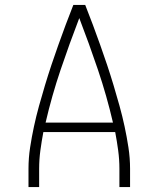

<svg xmlns="http://www.w3.org/2000/svg" viewBox="-20 -755 640 775"><path d="M95 0V-74Q95 -117 101.5 -159.5Q108 -202 117 -244Q126 -286 137.5 -327.5Q149 -369 161.5 -410.5Q174 -452 187.5 -492.5Q201 -533 215.5 -573.5Q230 -614 245 -654.5Q260 -695 276 -735H324Q340 -695 355 -654.5Q370 -614 384.5 -573.5Q399 -533 412.5 -492.5Q426 -452 438.5 -410.5Q451 -369 462.5 -327.5Q474 -286 483 -244Q492 -202 498.5 -159.5Q505 -117 505 -74V0H462V-74Q462 -111 457 -148Q452 -185 445 -222H155Q148 -185 143 -148Q138 -111 138 -74V0ZM436 -260Q411 -368 375.5 -473Q340 -578 300 -682Q260 -578 224.5 -473Q189 -368 164 -260Z"/></svg>

Font: Zed Sans Extralight Extended
Style: Regular
Weight: 200
Width: 7
Designer: Belleve Invis
Foundry: Belleve Invis
Version: Version 1.0.0; ttfautohint (v1.8.4)